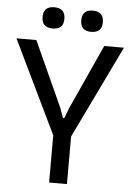

<svg xmlns="http://www.w3.org/2000/svg" viewBox="-63 -965 688 1009"><g transform="rotate(5 281.5 -460.0)"><path d="M235 -249 -2 -740H103L258 -399L278 -344H285L306 -399L461 -740H565L329 -251V0H235ZM182 -808Q125 -808 125 -864Q125 -920 182 -920Q240 -920 240 -864Q240 -834 225 -821Q210 -808 182 -808ZM385 -808Q329 -808 329 -864Q329 -920 385 -920Q443 -920 443 -864Q443 -834 428 -821Q413 -808 385 -808Z"/></g></svg>

Font: Encode Sans Compressed
Style: Medium
Weight: 500
Designer: Pablo Impallari, Andres Torresi
Foundry: Pablo Impallari, Andres Torresi
Version: Version 1.000; ttfautohint (v1.00) -l 8 -r 50 -G 200 -x 14 -